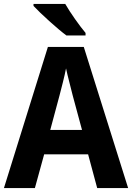

<svg xmlns="http://www.w3.org/2000/svg" viewBox="-20 -954 670 974"><path d="M311 -934H150V-924C184 -887 272 -807 317 -774H414V-787C385 -821 336 -890 311 -934ZM473 0H630L405 -716H223L0 0H157L204 -171H427ZM349 -469 396 -295H235L282 -470C290 -501 308 -569 315 -607C323 -568 340 -507 349 -469Z"/></svg>

Font: Noto Sans Myanmar SemiCondensed
Style: Bold
Weight: 700
Width: 4
Designer: Monotype Design Team
Foundry: Monotype Imaging Inc.
Version: Version 2.107